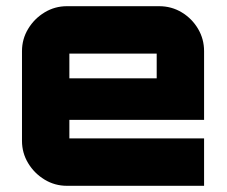

<svg xmlns="http://www.w3.org/2000/svg" viewBox="-20 -600 732 620"><path d="M196 0Q157 0 124 -20Q91 -40 71 -73Q51 -106 51 -145V-435Q51 -474 71 -507Q91 -540 124 -560Q157 -580 196 -580H494Q534 -580 567 -560Q600 -540 619.5 -507Q639 -474 639 -435V-213H204V-153Q204 -153 204 -153Q204 -153 204 -153H639V0H196ZM204 -347H486V-427Q486 -427 486 -427Q486 -427 486 -427H204Q204 -427 204 -427Q204 -427 204 -427Z"/></svg>

Font: Orbitron Black
Style: Regular
Weight: 900
Designer: Matt McInerney
Foundry: The League of Moveable Type
Version: Version 2.001